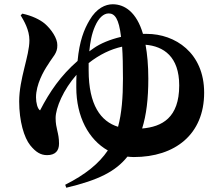

<svg xmlns="http://www.w3.org/2000/svg" viewBox="-20 -805 1040 901"><path d="M647 -202C667 -266 676 -341 676 -436C676 -499 671 -551 663 -595C747 -588 821 -540 821 -404C821 -252 740 -210 647 -202ZM396 -475C396 -487 396 -498 396 -509C447 -549 499 -574 553 -586C556 -546 557 -497 557 -436C557 -347 551 -273 534 -210C453 -235 396 -312 396 -475ZM399 -564C403 -606 410 -646 426 -682C443 -721 466 -742 490 -742C518 -742 538 -719 548 -632C497 -620 451 -601 420 -579ZM651 -646C621 -748 565 -785 509 -785C475 -785 433 -767 400 -710C374 -666 353 -613 344 -519C265 -450 214 -376 168 -287C156 -294 149 -323 149 -348C149 -408 184 -471 206 -503C228 -540 250 -555 249 -593C250 -624 221 -668 189 -695C167 -713 131 -731 85 -741L77 -733C92 -708 118 -665 118 -616C118 -542 70 -436 70 -329C70 -236 93 -159 122 -123C148 -91 171 -77 201 -77C240 -77 257 -98 257 -131C257 -183 241 -200 241 -251C241 -299 278 -385 339 -454C338 -436 338 -416 338 -395C338 -257 396 -150 486 -99C444 -37 381 14 286 62L291 76C442 40 522 0 578 -70C588 -69 598 -68 608 -68C801 -68 938 -174 938 -370C938 -558 801 -646 669 -646Z"/></svg>

Font: Noto Serif KR Black
Style: Regular
Weight: 900
Version: Version 1.001;PS 1.001;hotconv 16.6.54;makeotf.lib2.5.65590